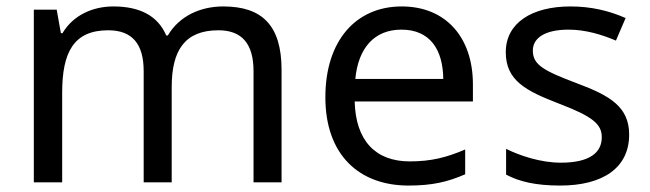

<svg xmlns="http://www.w3.org/2000/svg" viewBox="-20 -566 2018 596"><path d="M673 -546C603 -546 537 -517 501 -456H496C470 -517 414 -546 332 -546C268 -546 207 -519 174 -463H169L156 -536H85V0H173V-278C173 -403 208 -472 316 -472C391 -472 426 -429 426 -345V0H513V-296C513 -410 554 -472 658 -472C732 -472 767 -429 767 -345V0H854V-349C854 -487 794 -546 673 -546Z M1227 -546C1085 -546 990 -440 990 -264C990 -85 1095 10 1248 10C1321 10 1369 -1 1424 -25V-102C1368 -78 1320 -65 1252 -65C1145 -65 1084 -130 1081 -251H1448V-304C1448 -450 1364 -546 1227 -546ZM1226 -474C1315 -474 1355 -412 1356 -321H1083C1092 -417 1142 -474 1226 -474Z M1933 -148C1933 -234 1874 -269 1772 -307C1669 -346 1634 -364 1634 -409C1634 -449 1673 -474 1745 -474C1797 -474 1847 -459 1892 -440L1922 -510C1872 -532 1816 -546 1751 -546C1631 -546 1550 -495 1550 -404C1550 -316 1612 -284 1716 -244C1821 -204 1848 -180 1848 -140C1848 -92 1810 -61 1721 -61C1658 -61 1593 -83 1551 -104V-24C1592 -2 1644 10 1719 10C1850 10 1933 -44 1933 -148Z"/></svg>

Font: Noto Sans Cuneiform
Style: Regular
Weight: 400
Designer: Monotype Design Team
Foundry: Monotype Imaging Inc.
Version: Version 2.001